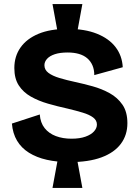

<svg xmlns="http://www.w3.org/2000/svg" viewBox="-20 -804 687 951"><path d="M266 -642 240 -784H388L362 -642ZM240 127 266 -14H362L388 127ZM325 -1Q263 -1 212 -12.5Q161 -24 123.5 -47.5Q86 -71 64.5 -107Q43 -143 39 -192L177 -237Q180 -196 201 -169.5Q222 -143 256.5 -130Q291 -117 334 -117Q375 -117 403 -127Q431 -137 445.5 -153Q460 -169 460 -187Q460 -208 441.5 -222Q423 -236 390 -246Q357 -256 315 -266Q265 -277 218 -290.5Q171 -304 133 -325.5Q95 -347 73 -381Q51 -415 51 -467Q51 -525 81.5 -568.5Q112 -612 170.5 -636.5Q229 -661 316 -661Q400 -661 460 -637Q520 -613 552.5 -570.5Q585 -528 588 -471L447 -432Q447 -459 438 -480Q429 -501 412 -515.5Q395 -530 370.5 -537Q346 -544 315 -544Q277 -544 251.5 -535.5Q226 -527 213 -512.5Q200 -498 200 -481Q200 -458 220 -443Q240 -428 275 -417.5Q310 -407 352 -398Q394 -389 439 -376.5Q484 -364 523 -342.5Q562 -321 586.5 -285.5Q611 -250 611 -194Q611 -135 578.5 -91.5Q546 -48 482.5 -24.5Q419 -1 325 -1Z"/></svg>

Font: Bricolage Grotesque 96pt ExtraBold ExtraBold
Style: Regular
Weight: 800
Version: Version 1.001;gftools[0.9.33.dev8+g029e19f]